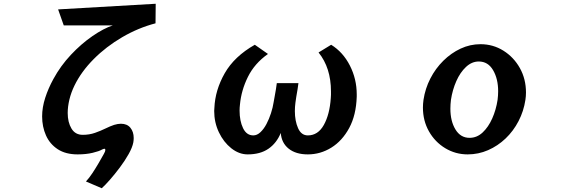

<svg xmlns="http://www.w3.org/2000/svg" viewBox="-20 -810 3040 1021"><path d="M437 155Q454 137 471.5 110.5Q489 84 505 56.5Q521 29 532 9Q540 -4 540 -13Q540 -19 535 -19Q531 -19 521 -14Q508 -6 473 2.5Q438 11 393 11Q329 11 287 -16.5Q245 -44 224.5 -90Q204 -136 204 -191Q204 -239 220.5 -290Q237 -341 264 -390Q302 -460 357 -518.5Q412 -577 471.5 -618Q531 -659 580 -675H319L289 -760L808 -790L807 -686Q715 -662 629.5 -612Q544 -562 478 -495.5Q412 -429 376 -355Q358 -318 349 -280.5Q340 -243 340 -209Q340 -160 360 -126.5Q380 -93 420 -93Q455 -93 485 -103.5Q515 -114 540.5 -126.5Q566 -139 587 -146Q607 -152 623 -152Q656 -152 673.5 -130.5Q691 -109 691 -76Q691 -71 690.5 -65Q690 -59 689 -53Q684 -26 664 9.5Q644 45 617 81Q590 117 564 146.5Q538 176 521 191Z M1877 -296Q1874 -198 1837 -129.5Q1800 -61 1742 -25Q1684 11 1617 11Q1553 11 1515 -19.5Q1477 -50 1473 -103Q1451 -49 1407.5 -19Q1364 11 1297 11Q1251 11 1210 -21.5Q1169 -54 1144 -106.5Q1119 -159 1119 -220Q1119 -224 1119.5 -228Q1120 -232 1120 -236Q1124 -331 1175 -420.5Q1226 -510 1335 -572L1405 -523Q1334 -473 1298.5 -401.5Q1263 -330 1256 -254Q1255 -246 1254.5 -238Q1254 -230 1254 -222Q1254 -167 1272.5 -128.5Q1291 -90 1327 -90Q1347 -90 1365 -107Q1383 -124 1397 -150.5Q1411 -177 1421 -208Q1431 -239 1435 -266Q1437 -277 1440.5 -296.5Q1444 -316 1447.5 -336.5Q1451 -357 1452 -368H1567Q1566 -357 1562.5 -336Q1559 -315 1555.5 -295Q1552 -275 1551 -264Q1548 -242 1548 -219Q1548 -167 1565 -128.5Q1582 -90 1617 -90Q1671 -90 1702 -145.5Q1733 -201 1739 -288Q1740 -297 1740 -306Q1740 -315 1740 -324Q1740 -449 1674 -531L1741 -572Q1804 -533 1840.5 -461.5Q1877 -390 1877 -308Z M2774 -279Q2765 -219 2737.5 -166Q2710 -113 2668.5 -73.5Q2627 -34 2575.5 -11.5Q2524 11 2467 11Q2402 11 2347.5 -22Q2293 -55 2261 -111.5Q2229 -168 2229 -238Q2229 -258 2232 -279Q2241 -339 2268.5 -392.5Q2296 -446 2337.5 -487Q2379 -528 2429.5 -551.5Q2480 -575 2535 -575Q2602 -575 2657 -540.5Q2712 -506 2744.5 -448Q2777 -390 2777 -318Q2777 -299 2774 -279ZM2477 -77Q2516 -77 2546.5 -105.5Q2577 -134 2597.5 -180Q2618 -226 2626 -279Q2629 -303 2629 -325Q2629 -391 2602 -437Q2575 -483 2526 -483Q2489 -483 2458 -454Q2427 -425 2406.5 -378.5Q2386 -332 2378 -279Q2375 -255 2375 -232Q2375 -166 2402 -121.5Q2429 -77 2477 -77Z"/></svg>

Font: RocknRoll One
Style: Regular
Weight: 400
Designer: Fontworks Inc.
Foundry: Fontworks Inc.
Version: Version 1.100